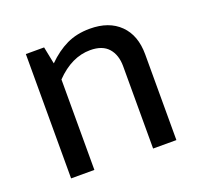

<svg xmlns="http://www.w3.org/2000/svg" viewBox="-91 -580 716 682"><g transform="rotate(-20 267.0 -238.5)"><path d="M156 0H68V-470H137L150 -405Q185 -440 223.5 -458.5Q262 -477 312 -477Q384 -477 425 -436.5Q466 -396 466 -324V0H378V-311Q378 -354 355.5 -379.5Q333 -405 287 -405Q217 -405 156 -342Z"/></g></svg>

Font: Mukta Malar
Style: Regular
Weight: 400
Designer: Aadarsh Rajan, Girish Dalvi, Yashodeep Gholap
Foundry: Ek Type
Version: Version 2.538;PS 1.000;hotconv 16.6.51;makeotf.lib2.5.65220;